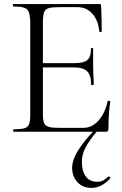

<svg xmlns="http://www.w3.org/2000/svg" viewBox="-20 -645 595 940"><path d="M511 219Q515 219 518.5 222.5Q522 226 520 228Q477 275 428 275Q386 275 360 248Q334 221 333 177Q334 137 361 93.5Q388 50 435 0H48Q44 0 44 -6Q44 -12 47 -12Q83 -12 99.5 -17Q116 -22 122 -36.5Q128 -51 128 -81V-544Q126 -574 120 -588Q114 -602 97.5 -607.5Q81 -613 46 -613Q43 -613 43 -619Q43 -625 45 -625H468Q472 -625 473.5 -623Q475 -621 475 -616Q478 -561 478 -492Q478 -488 472 -488Q466 -488 466 -492Q461 -545 432.5 -577.5Q404 -610 359 -610H269Q234 -610 218 -605Q202 -600 196.5 -586.5Q191 -573 190 -543V-336H346Q390 -336 408 -351.5Q426 -367 425 -406Q425 -410 431 -410Q437 -410 436 -406V-373V-325L437 -281Q439 -251 439 -232Q439 -228 432.5 -228Q426 -228 426 -232Q426 -277 406.5 -296Q387 -315 341 -315H190V-85Q190 -56 196 -42.5Q202 -29 218 -24Q234 -19 268 -19H388Q430 -19 462 -54.5Q494 -90 507 -149Q507 -152 512 -152Q515 -152 518 -150.5Q521 -149 520 -147Q511 -95 511 -15Q511 -7 508 -3.5Q505 0 496 0H453Q418 41 399 77Q380 113 381 148Q381 193 400 219Q419 245 456 245Q474 245 485.5 238.5Q497 232 510 219Z"/></svg>

Font: Cormorant Upright
Style: Regular
Weight: 400
Designer: Christian Thalmann (Catharsis Fonts)
Foundry: Catharsis Fonts
Version: Version 3.302